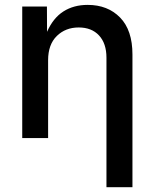

<svg xmlns="http://www.w3.org/2000/svg" viewBox="-20 -573 642 797"><path d="M179.7 -323.2V0H72.3V-545.9H174.8L175.3 -440.9Q200.7 -498.5 243.4 -525.6Q286.1 -552.7 343.8 -552.7Q427.2 -552.7 478.5 -500.2Q529.8 -447.8 529.8 -346.7V204.1H421.9V-333.5Q421.9 -392.6 391.1 -425.8Q360.4 -459 306.6 -459Q252 -459 215.8 -423.6Q179.7 -388.2 179.7 -323.2Z"/></svg>

Font: Inter Medium
Style: Regular
Weight: 500
Designer: Rasmus Andersson
Foundry: rsms
Version: Version 4.001;git-9221beed3